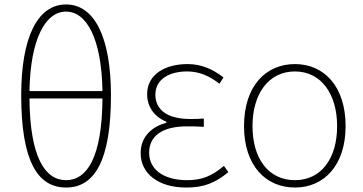

<svg xmlns="http://www.w3.org/2000/svg" viewBox="-20 -827 1627 860"><path d="M276 13C404 13 477 -108 477 -400C477 -658 404 -807 276 -807C147 -807 75 -658 75 -400C75 -108 147 13 276 13ZM276 -775C369 -775 435 -652 439 -419H112C116 -652 183 -775 276 -775ZM276 -20C182 -20 114 -122 112 -386H439C437 -122 370 -20 276 -20Z M814 13C893 13 943 -7 1003 -56L983 -84C927 -37 883 -20 818 -20C714 -20 648 -67 648 -143C648 -217 706 -261 817 -261C842 -261 862 -261 893 -259V-296C866 -294 853 -294 833 -294C721 -294 676 -341 676 -403C676 -474 741 -507 818 -507C873 -507 917 -487 963 -452L981 -480C935 -516 884 -540 820 -540C720 -540 639 -494 639 -405C639 -350 670 -304 725 -282V-277C667 -262 610 -220 610 -141C610 -51 687 13 814 13Z M1301 13C1431 13 1528 -86 1528 -262C1528 -441 1431 -540 1301 -540C1170 -540 1073 -441 1073 -262C1073 -86 1170 13 1301 13ZM1301 -20C1184 -20 1111 -115 1111 -262C1111 -408 1184 -507 1301 -507C1417 -507 1490 -408 1490 -262C1490 -115 1417 -20 1301 -20Z"/></svg>

Font: Source Han Sans JP ExtraLight
Style: Regular
Weight: 250
Designer: Ryoko NISHIZUKA 西塚涼子 (kana, bopomofo & ideographs); Paul D. Hunt (Latin, Greek & Cyrillic); Sandoll Communications 산돌커뮤니
Foundry: Adobe
Version: Version 2.001;hotconv 1.0.107;makeotfexe 2.5.65593